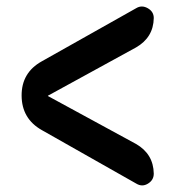

<svg xmlns="http://www.w3.org/2000/svg" viewBox="-20 -585 540 581"><path d="M391.6 -441.4 126 -295.9Q125 -295.9 125 -294.9Q125 -293.9 126 -293.9L391.6 -149.4Q444.3 -119.1 445.3 -59.6Q445.3 -40 427.7 -29.3Q410.2 -18.6 392.6 -29.3L106.4 -191.4Q45.9 -225.6 45.4 -295.4Q44.9 -365.2 106.4 -399.4L392.6 -560.5Q409.2 -570.3 427.2 -560.1Q445.3 -549.8 445.3 -530.3Q444.3 -471.7 391.6 -441.4Z"/></svg>

Font: Rounded-X Mgen+ 1mn bold
Style: Bold
Weight: 700
Designer: [Source Han Sans]
Ryoko NISHIZUKA  (kana & ideographs); Paul D. Hunt (Latin, Greek & Cyrillic); Wenlong ZHANG  (bopomofo
Version: Version 1.059.20150602